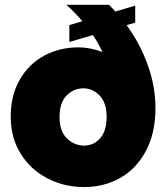

<svg xmlns="http://www.w3.org/2000/svg" viewBox="-20 -760 681 787"><path d="M23.9 -282.2Q23.9 -368.2 60.5 -432.6Q97.2 -497.1 160.6 -531.5Q224.1 -565.9 301.8 -565.9Q348.6 -565.9 399.9 -546.9Q380.9 -586.9 360.8 -616.2L264.2 -587.9V-657.2L317.9 -672.9Q287.1 -709 252 -740.2H426.8L453.1 -712.9L534.2 -736.8V-667L499 -657.2Q554.2 -581.1 585.7 -493.4Q617.2 -405.8 617.2 -316.9Q617.2 -214.8 578.1 -141.4Q539.1 -67.9 472.4 -30.5Q405.8 6.8 325.2 6.8Q243.2 6.8 174.1 -29.1Q105 -64.9 64.5 -130.4Q23.9 -195.8 23.9 -282.2ZM224.1 -280.8Q224.1 -221.7 254.6 -192.4Q285.2 -163.1 325.2 -163.1Q362.8 -163.1 389.9 -192.6Q417 -222.2 417 -280.8Q417 -338.9 388.4 -368.4Q359.9 -397.9 321.8 -397.9Q281.7 -397.9 252.9 -368.4Q224.1 -338.9 224.1 -280.8Z"/></svg>

Font: Poppins ExtraBold
Style: Regular
Weight: 800
Designer: Ninad Kale (Devanagari), Jonny Pinhorn (Latin)
Foundry: Indian Type Foundry
Version: 4.004